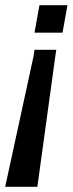

<svg xmlns="http://www.w3.org/2000/svg" viewBox="-80 -520 280 740"><path d="M161 -394H53L72 -500H180ZM133 -302 64 200H-60L49 -302L53 -328H137Z"/></svg>

Font: Cabin
Style: Italic
Weight: 400
Italic angle: -7°
Designer: Pablo Impallari
Foundry: Pablo Impallari. http://www.impallari.com Igino Marini. http://www.ikern.com
Version: Version 2.200